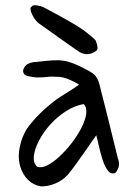

<svg xmlns="http://www.w3.org/2000/svg" viewBox="-20 -661 512 714"><path d="M315 -461Q292 -456 272 -470L243 -490Q200 -520 171 -541Q142 -562 126 -573Q114 -582 105.5 -596Q97 -610 94 -622Q94 -630 93 -630.5Q92 -631 93 -631.5Q94 -632 100 -639Q106 -643 120 -640.5Q134 -638 142 -634Q250 -577 289 -550Q329 -520 336 -510Q348 -480 338.5 -472.5Q329 -465 315 -461ZM133 32Q105 28 85 8.5Q65 -11 56 -39.5Q47 -68 51 -99Q59 -158 92.5 -199Q126 -240 168 -274Q189 -292 218 -309.5Q247 -327 274 -346Q258 -357 237 -365.5Q216 -374 201 -375Q170 -377 155.5 -375Q141 -373 115 -373Q97 -375 83 -378Q69 -381 66 -394Q65 -407 77 -418.5Q89 -430 117 -431Q152 -435 175.5 -436.5Q199 -438 217.5 -435Q236 -432 257 -423.5Q278 -415 309 -398Q328 -388 336 -377.5Q344 -367 348 -353.5Q352 -340 357 -318Q361 -303 368 -275.5Q375 -248 383 -215.5Q391 -183 398.5 -152.5Q406 -122 411.5 -100Q417 -78 418 -73Q425 -55 421.5 -41.5Q418 -28 409 -18Q392 -11 380 -28Q368 -45 360 -71.5Q352 -98 346.5 -123Q341 -148 338 -158Q335 -154 322.5 -136Q310 -118 293 -93.5Q276 -69 259.5 -46.5Q243 -24 232 -11Q212 11 184 22Q156 33 133 32ZM117 -42Q132 -35 153.5 -45Q175 -55 199 -77Q223 -99 245 -127Q267 -155 282 -184Q297 -213 300.5 -237Q304 -261 291 -274Q257 -268 224.5 -247Q192 -226 166.5 -197.5Q141 -169 125 -138Q109 -107 106 -81.5Q103 -56 117 -42Z"/></svg>

Font: Mynerve
Style: Regular
Weight: 400
Designer: Carolina Short
Foundry: Carolina Short
Version: Version 1.000; ttfautohint (v1.8.4.7-5d5b)